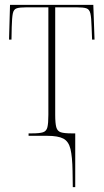

<svg xmlns="http://www.w3.org/2000/svg" viewBox="-20 -556 424 786"><path d="M277 144Q276 85 268.5 54Q261 23 239.5 11.5Q218 0 173 0H97V-10H111Q142 -10 156 -14.5Q170 -19 174 -35Q178 -51 178 -86V-526H88Q61 -526 48.5 -522Q36 -518 32.5 -501Q29 -484 28 -445L27 -394H17L21 -536H362L367 -394H357L355 -445Q354 -484 350 -501Q346 -518 333.5 -522Q321 -526 294 -526H206V-86Q206 -51 210.5 -35Q215 -19 229 -14.5Q243 -10 273 -10H288V210H278Z"/></svg>

Font: Noto Serif Display ExtraCondensed Thin
Style: Regular
Weight: 100
Width: 2
Designer: Monotype Design Team
Foundry: Monotype Imaging Inc.
Version: Version 2.009